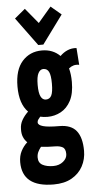

<svg xmlns="http://www.w3.org/2000/svg" viewBox="-59 -727 468 939"><g transform="rotate(-5 175.0 -258.0)"><path d="M165 -156Q146 -156 129 -160Q123 -153 118.5 -147Q114 -141 114 -133Q114 -120 138.5 -113Q163 -106 218 -106Q276 -106 302 -73Q328 -40 328 25Q328 66 309.5 100.5Q291 135 255 155.5Q219 176 166 176Q12 176 12 53Q12 23 24 -0.5Q36 -24 55 -41Q43 -52 36 -68.5Q29 -85 30 -108Q30 -132 42 -152.5Q54 -173 72 -190Q31 -231 31 -316Q31 -398 68.5 -440Q106 -482 165 -482Q219 -482 254 -447Q271 -464 291.5 -472.5Q312 -481 335 -479L341 -396Q326 -399 313.5 -395.5Q301 -392 290 -383Q298 -353 298 -316Q298 -259 279.5 -224Q261 -189 230.5 -172.5Q200 -156 165 -156ZM164 -241Q183 -241 191.5 -258Q200 -275 200 -316Q200 -357 191.5 -374Q183 -391 164 -391Q149 -391 139.5 -373.5Q130 -356 130 -316Q130 -276 139 -258.5Q148 -241 164 -241ZM99 38Q99 64 119.5 75Q140 86 172 86Q201 86 220.5 70Q240 54 240 33Q240 7 225.5 -1Q211 -9 188 -9Q171 -9 153.5 -10Q136 -11 120 -13Q111 -2 105 10.5Q99 23 99 38ZM100 -692 162 -617 226 -692 277 -649 175 -510H150L48 -649Z"/></g></svg>

Font: Inconsolata ExtraCondensed Black
Style: Regular
Weight: 900
Width: 2
Monospace: yes
Designer: Raph Levien, Cyreal, Brenton Simpson
Foundry: Raph Levien, Cyreal, Google
Version: Version 3.001; ttfautohint (v1.8.2.53-6de2)